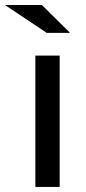

<svg xmlns="http://www.w3.org/2000/svg" viewBox="-55 -740 341 760"><path d="M181.2 -520V0H85V-520ZM222.2 -609.9H129.9L-35.2 -720.2H110.8Z"/></svg>

Font: Aldrich [RUS by Daymarius]
Style: Regular
Weight: 400
Designer: Matthew Desmond
Foundry: Matthew Desmond
Version: Version 1.002 August 24, 2018